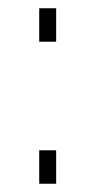

<svg xmlns="http://www.w3.org/2000/svg" viewBox="-20 -445 232 465"><path d="M116 -344H75V-425H116ZM116 0H75V-81H116Z"/></svg>

Font: Storia Sans Thin
Style: Regular
Weight: 100
Designer: Accademia di Belle Arti di Urbino and others
Foundry: Accademia di Belle Arti di Urbino and others.
Version: Version 60.001;May 25, 2020;FontCreator 12.0.0.2522 64-bit